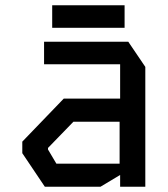

<svg xmlns="http://www.w3.org/2000/svg" viewBox="-20 -712 640 732"><path d="M148 -553V-467H438V-336H223L65 -172V-128L151 0H363L438 -45V0H534V-457L469 -553ZM163 -142V-148L260 -248H436V-88H195ZM455 -606H179V-692H455Z"/></svg>

Font: Kode Mono Medium
Style: Regular
Weight: 500
Monospace: yes
Designer: Isa Ozler
Foundry: Kadena LLC
Version: Version 1.206;gftools[0.9.28]